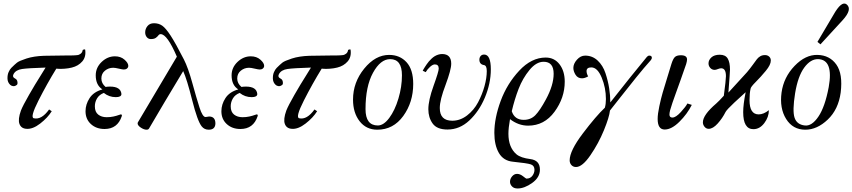

<svg xmlns="http://www.w3.org/2000/svg" viewBox="-20 -728 4844 1091"><path d="M464 -446Q470 -405 447.5 -379Q425 -353 388 -344Q368 -339 346 -337.5Q324 -336 312 -337L300 -338Q247 -252 198.5 -156.5Q150 -61 172 -56Q216 -46 259 -106L274 -96Q251 -59 208.5 -26Q166 7 130 4Q100 2 90.5 -24Q81 -50 99 -100Q110 -128 145 -189Q180 -250 210 -297L239 -344Q140 -341 106 -336Q70 -331 57 -307Q48 -290 67 -281Q77 -276 79 -263Q81 -250 76 -246Q65 -237 54.5 -238.5Q44 -240 38 -246Q23 -260 22.5 -281.5Q22 -303 29 -318.5Q36 -334 44 -342Q64 -362 76.5 -372Q89 -382 130.5 -395.5Q172 -409 230 -411Q261 -412 300.5 -412Q340 -412 374 -413Q378 -413 388.5 -413Q399 -413 403.5 -413.5Q408 -414 416 -414.5Q424 -415 428.5 -417Q433 -419 438 -422.5Q443 -426 446 -431.5Q449 -437 450 -444Q451 -445 452.5 -445.5Q454 -446 458 -447Q462 -448 464 -446Z M709 -354Q709 -345 702 -339Q695 -333 684 -333Q676 -333 655 -338Q634 -343 623 -343Q597 -343 576.5 -326.5Q556 -310 556 -282Q556 -254 580 -234Q591 -236 605 -236Q666 -236 670 -194Q670 -176 638 -176Q600 -176 570 -200Q544 -190 531.5 -169Q519 -148 519 -124Q519 -92 538 -77Q557 -62 586 -62Q607 -62 625 -66Q643 -70 653.5 -74Q664 -78 666 -78Q675 -78 672 -68Q648 5 574 5Q527 5 496.5 -23Q466 -51 466 -96Q466 -135 489 -170.5Q512 -206 562 -220Q524 -244 524 -300Q524 -344 557.5 -376Q591 -408 633 -408Q666 -408 687.5 -389Q709 -370 709 -354Z M1204 -26Q1203 9 1166 9Q1141 9 1126 -10Q1102 -40 1072 -159Q1042 -278 1021 -324Q905 -132 827 2Q823 9 813 9Q798 9 780 -3Q762 -15 762 -27Q762 -30 763 -32L985 -406Q930 -534 893 -534Q885 -534 880 -527Q875 -520 865.5 -513Q856 -506 837 -506Q823 -506 814 -517Q805 -528 805 -544Q805 -564 818 -580Q831 -596 855 -596Q882 -596 902 -582Q922 -568 950 -525Q978 -482 1025 -390Q1049 -343 1072.5 -257.5Q1096 -172 1113.5 -117.5Q1131 -63 1148 -63Q1152 -63 1158.5 -64.5Q1165 -66 1168 -66Q1204 -66 1204 -26Z M1481 -354Q1481 -345 1474 -339Q1467 -333 1456 -333Q1448 -333 1427 -338Q1406 -343 1395 -343Q1369 -343 1348.5 -326.5Q1328 -310 1328 -282Q1328 -254 1352 -234Q1363 -236 1377 -236Q1438 -236 1442 -194Q1442 -176 1410 -176Q1372 -176 1342 -200Q1316 -190 1303.5 -169Q1291 -148 1291 -124Q1291 -92 1310 -77Q1329 -62 1358 -62Q1379 -62 1397 -66Q1415 -70 1425.5 -74Q1436 -78 1438 -78Q1447 -78 1444 -68Q1420 5 1346 5Q1299 5 1268.5 -23Q1238 -51 1238 -96Q1238 -135 1261 -170.5Q1284 -206 1334 -220Q1296 -244 1296 -300Q1296 -344 1329.5 -376Q1363 -408 1405 -408Q1438 -408 1459.5 -389Q1481 -370 1481 -354Z M1972 -446Q1978 -405 1955.5 -379Q1933 -353 1896 -344Q1876 -339 1854 -337.5Q1832 -336 1820 -337L1808 -338Q1755 -252 1706.5 -156.5Q1658 -61 1680 -56Q1724 -46 1767 -106L1782 -96Q1759 -59 1716.5 -26Q1674 7 1638 4Q1608 2 1598.5 -24Q1589 -50 1607 -100Q1618 -128 1653 -189Q1688 -250 1718 -297L1747 -344Q1648 -341 1614 -336Q1578 -331 1565 -307Q1556 -290 1575 -281Q1585 -276 1587 -263Q1589 -250 1584 -246Q1573 -237 1562.5 -238.5Q1552 -240 1546 -246Q1531 -260 1530.5 -281.5Q1530 -303 1537 -318.5Q1544 -334 1552 -342Q1572 -362 1584.5 -372Q1597 -382 1638.5 -395.5Q1680 -409 1738 -411Q1769 -412 1808.5 -412Q1848 -412 1882 -413Q1886 -413 1896.5 -413Q1907 -413 1911.5 -413.5Q1916 -414 1924 -414.5Q1932 -415 1936.5 -417Q1941 -419 1946 -422.5Q1951 -426 1954 -431.5Q1957 -437 1958 -444Q1959 -445 1960.5 -445.5Q1962 -446 1966 -447Q1970 -448 1972 -446Z M2328 -251Q2328 -147 2271.5 -69Q2215 9 2124 9Q2061 9 2023.5 -39Q1986 -87 1986 -162Q1986 -260 2049.5 -338Q2113 -416 2191 -416Q2252 -416 2290 -374.5Q2328 -333 2328 -251ZM2127 -15Q2160 -15 2192 -58Q2224 -101 2244 -168Q2264 -235 2264 -300Q2264 -392 2197 -392Q2142 -392 2099.5 -314.5Q2057 -237 2057 -108Q2057 -15 2127 -15Z M2746 -324Q2746 -355 2731 -358Q2704 -362 2704 -389Q2704 -401 2711 -409.5Q2718 -418 2731 -418Q2769 -418 2769 -334Q2769 -254 2735 -173Q2702 -95 2647 -43.5Q2592 8 2523 8Q2463 8 2438.5 -26Q2414 -60 2414 -107Q2414 -158 2443.5 -240Q2473 -322 2473 -338Q2473 -362 2451 -362Q2439 -362 2423.5 -348Q2408 -334 2399 -318L2382 -326Q2382 -327 2386.5 -334.5Q2391 -342 2394.5 -347.5Q2398 -353 2404.5 -362.5Q2411 -372 2417 -379Q2423 -386 2432 -394.5Q2441 -403 2450 -408.5Q2459 -414 2470 -417.5Q2481 -421 2492 -421Q2544 -421 2544 -366Q2544 -332 2512 -246Q2479 -160 2479 -114Q2479 -42 2550 -42Q2595 -42 2634 -72Q2673 -102 2696.5 -146.5Q2720 -191 2733 -238Q2746 -285 2746 -324Z M3189 -264Q3189 -172 3131 -93Q3073 -14 2981 -14Q2926 -14 2878 -51Q2869 -1 2869 32Q2869 110 2915 149Q2939 169 2994 176Q3048 183 3048 236Q3048 280 3004 311.5Q2960 343 2921 343Q2900 343 2889 331Q2878 319 2878 305Q2878 288 2890 274Q2902 260 2918 260Q2935 260 2952 273.5Q2969 287 2971 287Q2993 287 3005 271Q3017 255 3017 237Q3017 213 2996 206Q2975 199 2895 191Q2841 186 2815 141.5Q2789 97 2789 27Q2789 -57 2825 -154.5Q2861 -252 2930.5 -326.5Q3000 -401 3081 -401Q3130 -401 3159.5 -362.5Q3189 -324 3189 -264ZM3069 -377Q3027 -377 2988.5 -330Q2950 -283 2927 -223.5Q2904 -164 2888 -96Q2904 -47 2956 -47Q2996 -47 3022 -73.5Q3048 -100 3082 -163Q3126 -244 3126 -309Q3126 -377 3069 -377Z M3678 -386Q3641 -345 3595 -288Q3549 -231 3502 -171Q3455 -111 3446 -100Q3442 -62 3411.5 12.5Q3381 87 3335 154Q3289 221 3253 221Q3237 221 3227 210Q3217 199 3217 183Q3217 129 3292 30Q3367 -69 3417 -116Q3423 -137 3423 -165Q3423 -229 3399 -287Q3375 -345 3340 -345Q3313 -345 3313 -324Q3313 -310 3322 -294Q3303 -283 3287 -283Q3263 -283 3250.5 -303Q3238 -323 3238 -342Q3238 -366 3258.5 -389Q3279 -412 3305 -412Q3346 -412 3376 -384Q3406 -356 3420.5 -312Q3435 -268 3441.5 -226.5Q3448 -185 3448 -146Q3570 -301 3656 -405Q3662 -412 3670 -412Q3684 -412 3684 -399Q3684 -394 3678 -386Z M3911 -132Q3885 -80 3840.5 -36Q3796 8 3757 8Q3717 8 3717 -52Q3717 -80 3726.5 -124.5Q3736 -169 3745.5 -201.5Q3755 -234 3772.5 -290.5Q3790 -347 3795 -364Q3804 -393 3814.5 -403.5Q3825 -414 3849 -414Q3884 -414 3884 -390Q3884 -381 3879 -364Q3864 -320 3847 -272.5Q3830 -225 3820 -197.5Q3810 -170 3801 -144Q3792 -118 3788 -102.5Q3784 -87 3784 -77Q3784 -60 3801 -60Q3820 -60 3848.5 -91Q3877 -122 3886 -140Z M4349 -102Q4349 -63 4323 -28.5Q4297 6 4261 6Q4203 6 4203 -91Q4203 -134 4217 -204Q4195 -185 4152.5 -145Q4110 -105 4103 -92Q4085 -56 4058 -26Q4031 4 4007 4Q3993 4 3983.5 -7.5Q3974 -19 3974 -33Q3974 -75 4050 -140Q4066 -154 4093 -184Q4105 -274 4105 -295Q4105 -340 4078 -340Q4070 -340 4059 -335.5Q4048 -331 4041 -331Q4026 -331 4016 -342Q4006 -353 4006 -368Q4006 -387 4022.5 -402Q4039 -417 4070 -417Q4102 -417 4115 -395.5Q4128 -374 4128 -332Q4128 -319 4119 -202Q4216 -308 4225 -318Q4241 -337 4257 -359Q4273 -381 4280.5 -391Q4288 -401 4299.5 -408Q4311 -415 4327 -415Q4341 -415 4350.5 -406.5Q4360 -398 4360 -384Q4360 -360 4331.5 -325.5Q4303 -291 4274.5 -262.5Q4246 -234 4245 -224Q4239 -198 4239 -159Q4239 -78 4291 -78Q4319 -78 4349 -102Z M4757 -202Q4744 -106 4683.5 -48.5Q4623 9 4556 9Q4485 9 4447 -52Q4409 -113 4421 -202Q4433 -289 4495 -353.5Q4557 -418 4626 -416Q4695 -414 4732.5 -361Q4770 -308 4757 -202ZM4689 -233Q4717 -389 4629 -392Q4586 -393 4550 -344Q4514 -295 4498 -198Q4482 -98 4495 -59Q4508 -20 4553 -15Q4593 -10 4630.5 -65.5Q4668 -121 4689 -233ZM4791 -703Q4825 -675 4767 -612L4642 -476L4625 -490L4715 -642Q4762 -726 4791 -703Z"/></svg>

Font: GFS BodoniClassic
Style: Regular
Weight: 400
Designer: George D. Matthiopoulos
Foundry: George D. Matthiopoulos
Version: Macromedia Fontographer 4.1.5 140901